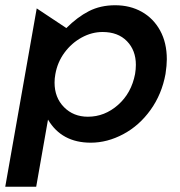

<svg xmlns="http://www.w3.org/2000/svg" viewBox="-37 -534 686 732"><path d="M309 10Q372 10 433 -22.5Q494 -55 537 -115Q580 -175 594 -252Q599 -285 599 -308Q599 -371 573.5 -417.5Q548 -464 503.5 -489Q459 -514 402 -514Q346 -514 302 -491.5Q258 -469 216 -427L103 -502L-17 178H101L146 -78Q198 10 309 10ZM481 -287Q481 -270 478 -252Q464 -179 413 -134Q362 -89 298 -89Q243 -89 207 -125.5Q171 -162 171 -219Q171 -235 174 -251Q182 -297 209 -333.5Q236 -370 274.5 -391Q313 -412 354 -412Q413 -412 447 -377Q481 -342 481 -287Z"/></svg>

Font: Geom Medium
Style: Italic
Weight: 500
Italic angle: -10°
Version: Version 1.102